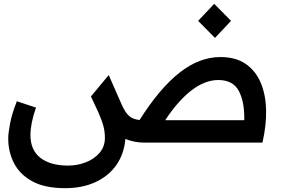

<svg xmlns="http://www.w3.org/2000/svg" viewBox="-20 -745 1480 1003"><path d="M320 238Q214 238 148.5 202Q83 166 53 107Q23 48 23 -21Q23 -49 32.5 -99.5Q42 -150 68 -216L168 -183Q153 -140 146 -104Q139 -68 139 -40Q139 39 191 79.5Q243 120 336 120Q384 120 428 103Q472 86 500 53.5Q528 21 528 -25Q528 -55 521 -83.5Q514 -112 493 -160L455 -241L548 -353L616 -198Q634 -158 653.5 -140Q673 -122 709 -118Q814 -284 918 -365.5Q1022 -447 1131 -447Q1211 -447 1263 -411.5Q1315 -376 1341.5 -314Q1368 -252 1370 -171.5Q1372 -91 1351 0H733Q707 0 682.5 -5Q658 -10 635 -19Q628 60 587.5 117.5Q547 175 478.5 206.5Q410 238 320 238ZM1120 -327Q1051 -327 980.5 -273Q910 -219 843 -117H1256Q1258 -213 1227.5 -270Q1197 -327 1120 -327ZM1103 -547 1015 -636 1099 -725 1187 -636Z"/></svg>

Font: Lexend SemiBold
Style: Regular
Weight: 600
Designer: Bonnie Shaver-Troup, Thomas Jockin
Foundry: Lexend
Version: Version 1.005; ttfautohint (v1.8.3)